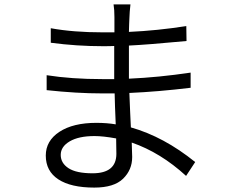

<svg xmlns="http://www.w3.org/2000/svg" viewBox="-20 -808 1040 866"><path d="M504.9 -114.3Q504.9 -122.1 504.4 -145.5Q503.9 -168.9 503.9 -183.6Q445.3 -194.3 406.2 -194.3Q335 -194.3 294.4 -170.4Q253.9 -146.5 253.9 -109.4Q253.9 -72.3 289.1 -49.3Q324.2 -26.4 397.5 -26.4Q504.9 -26.4 504.9 -114.3ZM860.4 -77.1 819.3 -14.6Q704.1 -120.1 574.2 -165Q576.2 -110.4 576.2 -99.6Q576.2 -42 535.2 -2Q494.1 38.1 405.3 38.1Q299.8 38.1 243.2 1Q186.5 -36.1 186.5 -106.4Q186.5 -172.9 248 -213.4Q309.6 -253.9 415 -253.9Q461.9 -253.9 502 -247.1Q498 -336.9 497.1 -386.7H440.4Q326.2 -386.7 190.4 -401.4V-468.8Q302.7 -451.2 441.4 -451.2H495.1V-469.7V-600.6Q479.5 -599.6 445.3 -599.6Q326.2 -599.6 209 -615.2V-680.7Q310.5 -662.1 444.3 -662.1H496.1V-730.5Q496.1 -764.6 492.2 -788.1H568.4Q564.5 -755.9 563.5 -722.7Q563.5 -718.8 562.5 -698.7Q561.5 -678.7 561.5 -664.1Q689.5 -669.9 820.3 -690.4L821.3 -623Q644.5 -606.4 561.5 -602.5V-469.7V-453.1Q695.3 -459 839.8 -480.5V-412.1Q694.3 -394.5 563.5 -388.7Q564.5 -359.4 566.9 -305.7Q569.3 -252 570.3 -233.4Q718.8 -191.4 860.4 -77.1Z"/></svg>

Font: Gen Shin Gothic Monospace Normal
Style: Regular
Weight: 350
Designer: [Source Han Sans]
Ryoko NISHIZUKA  (kana & ideographs); Paul D. Hunt (Latin, Greek & Cyrillic); Wenlong ZHANG  (bopomofo
Version: Version 1.002.20150607